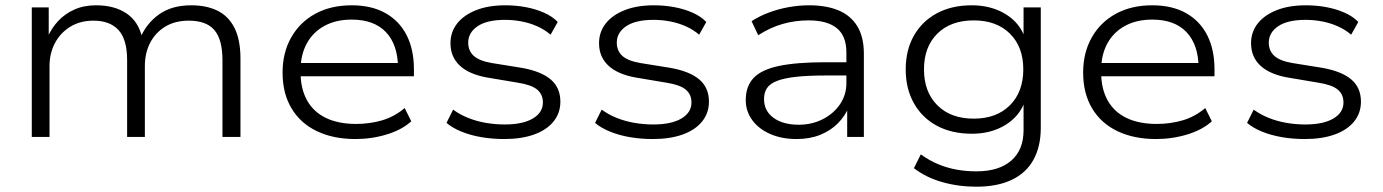

<svg xmlns="http://www.w3.org/2000/svg" viewBox="-20 -517 5224 725"><path d="M100 0V-489H164V-375H159Q174 -410 199.5 -437.5Q225 -465 261 -481Q297 -497 343 -497Q412 -497 457.5 -466.5Q503 -436 517 -374H510Q533 -429 581 -463Q629 -497 702 -497Q760 -497 801.5 -476.5Q843 -456 865.5 -411.5Q888 -367 888 -295V0H820V-290Q820 -368 789.5 -403.5Q759 -439 693 -439Q641 -439 604 -416.5Q567 -394 547 -355.5Q527 -317 527 -267V0H460V-290Q460 -368 427.5 -403.5Q395 -439 333 -439Q282 -439 244.5 -415.5Q207 -392 187 -353.5Q167 -315 167 -268V0Z M1322 8Q1239 8 1177 -21.5Q1115 -51 1081 -107.5Q1047 -164 1047 -243Q1047 -318 1079.5 -375.5Q1112 -433 1170.5 -465Q1229 -497 1308 -497Q1383 -497 1435.5 -467.5Q1488 -438 1515.5 -384Q1543 -330 1543 -255V-229H1095V-279H1504L1483 -262Q1482 -349 1437 -396Q1392 -443 1308 -443Q1249 -443 1205.5 -419.5Q1162 -396 1138.5 -353Q1115 -310 1115 -252V-244Q1115 -182 1139.5 -138Q1164 -94 1211 -71.5Q1258 -49 1325 -49Q1376 -49 1422.5 -62.5Q1469 -76 1508 -109L1533 -59Q1498 -27 1441 -9.5Q1384 8 1322 8Z M1884 8Q1839 8 1798 1Q1757 -6 1722.5 -20Q1688 -34 1666 -53L1691 -103Q1717 -84 1748.5 -71.5Q1780 -59 1815 -53Q1850 -47 1886 -47Q1954 -47 1992 -69.5Q2030 -92 2030 -130Q2030 -161 2008 -179Q1986 -197 1934 -205L1821 -224Q1752 -236 1716.5 -269Q1681 -302 1681 -354Q1681 -396 1706 -428Q1731 -460 1777.5 -478.5Q1824 -497 1888 -497Q1928 -497 1965.5 -490Q2003 -483 2034.5 -469Q2066 -455 2086 -434L2059 -386Q2037 -405 2009 -417.5Q1981 -430 1950 -436Q1919 -442 1887 -442Q1819 -442 1783.5 -418Q1748 -394 1748 -356Q1748 -325 1769 -306Q1790 -287 1837 -279L1949 -261Q2023 -248 2059.5 -217Q2096 -186 2096 -133Q2096 -90 2070 -58Q2044 -26 1996.5 -9Q1949 8 1884 8Z M2445 8Q2400 8 2359 1Q2318 -6 2283.5 -20Q2249 -34 2227 -53L2252 -103Q2278 -84 2309.5 -71.5Q2341 -59 2376 -53Q2411 -47 2447 -47Q2515 -47 2553 -69.5Q2591 -92 2591 -130Q2591 -161 2569 -179Q2547 -197 2495 -205L2382 -224Q2313 -236 2277.5 -269Q2242 -302 2242 -354Q2242 -396 2267 -428Q2292 -460 2338.5 -478.5Q2385 -497 2449 -497Q2489 -497 2526.5 -490Q2564 -483 2595.5 -469Q2627 -455 2647 -434L2620 -386Q2598 -405 2570 -417.5Q2542 -430 2511 -436Q2480 -442 2448 -442Q2380 -442 2344.5 -418Q2309 -394 2309 -356Q2309 -325 2330 -306Q2351 -287 2398 -279L2510 -261Q2584 -248 2620.5 -217Q2657 -186 2657 -133Q2657 -90 2631 -58Q2605 -26 2557.5 -9Q2510 8 2445 8Z M2988 8Q2932 8 2888.5 -11Q2845 -30 2820.5 -63.5Q2796 -97 2796 -139Q2796 -191 2825.5 -222.5Q2855 -254 2921.5 -268Q2988 -282 3098 -282H3190V-232H3101Q3032 -232 2986.5 -227Q2941 -222 2914 -211.5Q2887 -201 2876 -184Q2865 -167 2865 -143Q2865 -98 2901 -72Q2937 -46 2996 -46Q3046 -46 3087 -67Q3128 -88 3152 -123.5Q3176 -159 3176 -203V-319Q3176 -381 3140 -410.5Q3104 -440 3033 -440Q2982 -440 2935 -426.5Q2888 -413 2843 -384L2818 -437Q2847 -456 2883 -469.5Q2919 -483 2958 -490Q2997 -497 3035 -497Q3101 -497 3147 -477.5Q3193 -458 3217.5 -417.5Q3242 -377 3242 -314V0H3179V-114L3186 -115Q3172 -80 3144.5 -52Q3117 -24 3077.5 -8Q3038 8 2988 8Z M3667 188Q3599 188 3537.5 170.5Q3476 153 3431 118L3457 66Q3489 89 3522.5 103Q3556 117 3592 123.5Q3628 130 3667 130Q3752 130 3798.5 89.5Q3845 49 3845 -25V-135H3850Q3831 -79 3777 -45.5Q3723 -12 3650 -12Q3574 -12 3518 -42Q3462 -72 3431 -127Q3400 -182 3400 -255Q3400 -328 3431 -382.5Q3462 -437 3518 -467Q3574 -497 3649 -497Q3723 -497 3777.5 -463.5Q3832 -430 3851 -372H3845V-489H3910V-34Q3910 37 3882 87Q3854 137 3799.5 162.5Q3745 188 3667 188ZM3657 -69Q3743 -69 3793.5 -119.5Q3844 -170 3844 -255Q3844 -340 3793.5 -390Q3743 -440 3657 -440Q3570 -440 3519.5 -390Q3469 -340 3469 -255Q3469 -170 3519.5 -119.5Q3570 -69 3657 -69Z M4345 8Q4262 8 4200 -21.5Q4138 -51 4104 -107.5Q4070 -164 4070 -243Q4070 -318 4102.5 -375.5Q4135 -433 4193.5 -465Q4252 -497 4331 -497Q4406 -497 4458.5 -467.5Q4511 -438 4538.5 -384Q4566 -330 4566 -255V-229H4118V-279H4527L4506 -262Q4505 -349 4460 -396Q4415 -443 4331 -443Q4272 -443 4228.5 -419.5Q4185 -396 4161.5 -353Q4138 -310 4138 -252V-244Q4138 -182 4162.5 -138Q4187 -94 4234 -71.5Q4281 -49 4348 -49Q4399 -49 4445.5 -62.5Q4492 -76 4531 -109L4556 -59Q4521 -27 4464 -9.5Q4407 8 4345 8Z M4907 8Q4862 8 4821 1Q4780 -6 4745.5 -20Q4711 -34 4689 -53L4714 -103Q4740 -84 4771.5 -71.5Q4803 -59 4838 -53Q4873 -47 4909 -47Q4977 -47 5015 -69.5Q5053 -92 5053 -130Q5053 -161 5031 -179Q5009 -197 4957 -205L4844 -224Q4775 -236 4739.5 -269Q4704 -302 4704 -354Q4704 -396 4729 -428Q4754 -460 4800.5 -478.5Q4847 -497 4911 -497Q4951 -497 4988.5 -490Q5026 -483 5057.5 -469Q5089 -455 5109 -434L5082 -386Q5060 -405 5032 -417.5Q5004 -430 4973 -436Q4942 -442 4910 -442Q4842 -442 4806.5 -418Q4771 -394 4771 -356Q4771 -325 4792 -306Q4813 -287 4860 -279L4972 -261Q5046 -248 5082.5 -217Q5119 -186 5119 -133Q5119 -90 5093 -58Q5067 -26 5019.5 -9Q4972 8 4907 8Z"/></svg>

Font: Nunito Sans 10pt SemiExpanded Light
Style: Regular
Weight: 300
Width: 6
Designer: Vernon Adams
Foundry: Vernon Adams
Version: Version 3.101;gftools[0.9.27]